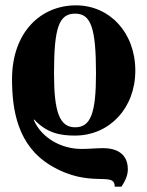

<svg xmlns="http://www.w3.org/2000/svg" viewBox="-20 -493 551 718"><path d="M261 -442C320 -442 339 -389 339 -218C339 -69 319 -17 261 -17C203 -17 182 -73 182 -218C182 -389 200 -442 261 -442ZM434 205C451 180 458 160 458 140C458 84 419 61 365 61C342 61 312 64 285 64C209 64 135 23 106 -45L108 -46C156 6 208 14 260 14C389 14 486 -88 486 -229C486 -371 390 -473 264 -473C132 -473 25 -372 25 -197C25 -81 46 52 170 126C317 214 409 145 409 205Z"/></svg>

Font: XITS
Style: Bold
Weight: 700
Designer: MicroPress Inc., with final additions and corrections provided by Coen Hoffman, Elsevier (retired)
Version: Version 1.302